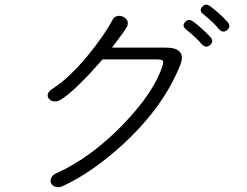

<svg xmlns="http://www.w3.org/2000/svg" viewBox="-20 -807 1040 809"><path d="M455.1 -724.6Q460.9 -736.3 473.6 -739.3Q486.3 -742.2 499 -736.3Q511.7 -730.5 516.6 -719.7Q521.5 -708 514.6 -693.4Q509.8 -684.6 495.1 -664.1Q486.3 -651.4 461.9 -620.1L452.1 -606.4H678.7Q721.7 -606.4 737.3 -588.9Q753.9 -571.3 740.2 -535.2Q671.9 -361.3 504.9 -205.1Q370.1 -80.1 241.2 -21.5Q225.6 -15.6 211.9 -20.5Q200.2 -24.4 195.3 -35.2Q190.4 -46.9 196.3 -57.6Q201.2 -70.3 217.8 -77.1Q365.2 -143.6 502 -286.1Q630.9 -420.9 665 -531.2Q669.9 -546.9 665 -551.8Q660.2 -556.6 640.6 -556.6H412.1Q358.4 -495.1 320.3 -458Q272.5 -410.2 237.3 -387.7Q222.7 -378.9 208 -379.9Q194.3 -380.9 186.5 -390.6Q178.7 -399.4 181.6 -411.1Q185.5 -423.8 202.1 -433.6Q271.5 -477.5 352.5 -576.2Q420.9 -660.2 455.1 -724.6ZM793 -716.8Q773.4 -730.5 759.8 -713.9Q745.1 -697.3 764.6 -682.6Q786.1 -665 801.8 -650.4Q818.4 -634.8 829.1 -622.1Q846.7 -601.6 865.2 -617.2Q882.8 -632.8 866.2 -651.4Q848.6 -669.9 832 -684.6Q811.5 -704.1 793 -716.8ZM865.2 -781.2Q845.7 -794.9 832 -778.3Q817.4 -761.7 836.9 -747.1Q859.4 -728.5 874 -714.8Q890.6 -699.2 901.4 -685.5Q918.9 -665 937.5 -680.7Q955.1 -696.3 938.5 -714.8Q921.9 -733.4 904.3 -749Q883.8 -767.6 865.2 -781.2Z"/></svg>

Font: Gulim
Style: Regular
Weight: 400
Version: Version 2.21